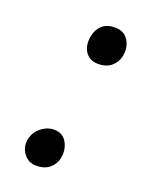

<svg xmlns="http://www.w3.org/2000/svg" viewBox="-104 -574 478 618"><g transform="rotate(20 135.0 -264.5)"><path d="M119.1 -464.8Q124 -488.8 139.9 -502.9Q155.8 -517.1 183.1 -517.1Q215.3 -517.1 229.7 -493.2Q244.1 -469.2 237.8 -439Q233.9 -418 216.8 -403.1Q199.7 -388.2 170.9 -388.2Q142.1 -388.2 127.4 -409.7Q112.8 -431.2 119.1 -464.8ZM96.2 -12.2Q68.8 -12.2 52.7 -33.9Q36.6 -55.7 42 -83Q46.9 -107.9 67.4 -124.5Q87.9 -141.1 111.8 -141.1Q141.6 -141.1 155.3 -116.5Q168.9 -91.8 163.1 -63Q159.2 -42 142.1 -27.1Q125 -12.2 96.2 -12.2Z"/></g></svg>

Font: Shantell Sans Irregular Bouncy
Style: Italic
Weight: 300
Italic angle: -11.31°
Designer: Stephen Nixon, Anya Danilova, Shantell Martin
Foundry: Arrow Type
Version: Version 1.006;[9816181b4]